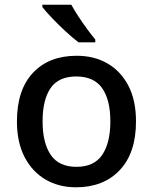

<svg xmlns="http://www.w3.org/2000/svg" viewBox="-20 -786 649 816"><path d="M558 -270Q558 -136 489 -63Q420 10 303 10Q230 10 173.5 -23Q117 -56 84.5 -118.5Q52 -181 52 -270Q52 -404 120 -476.5Q188 -549 306 -549Q380 -549 436.5 -516.5Q493 -484 525.5 -422Q558 -360 558 -270ZM161 -270Q161 -179 195.5 -128Q230 -77 305 -77Q380 -77 414.5 -128Q449 -179 449 -270Q449 -362 414 -411.5Q379 -461 304 -461Q229 -461 195 -411.5Q161 -362 161 -270ZM283 -766Q295 -744 313 -716.5Q331 -689 350 -663Q369 -637 385 -618V-606H314Q290 -624 259.5 -652Q229 -680 201.5 -709Q174 -738 160 -756V-766Z"/></svg>

Font: Noto Sans Sinhala Medium
Style: Regular
Weight: 500
Designer: Jelle Bosma - Monotype Design Team
Foundry: Monotype Imaging Inc.
Version: Version 2.006; ttfautohint (v1.8.4.7-5d5b)